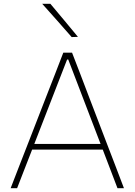

<svg xmlns="http://www.w3.org/2000/svg" viewBox="-20 -990 708 1010"><path d="M36 0Q58.5 -58 83 -121.5Q107.5 -184.5 130 -242L225 -486.5Q250.5 -552 271.5 -605.5Q292 -659 313 -713H359Q380 -658.5 400.5 -605.5Q420.5 -552.5 446 -486L540 -240.5Q562.5 -181.5 586.5 -119.5Q610.5 -57 632 0H598Q579 -49 559.5 -101Q539.5 -153 520.5 -203H149Q129.5 -152.5 109.2 -101Q89 -49.5 70 0ZM177 -275.5Q169.5 -256 160.5 -233H509Q501 -254 494 -272L339 -677H333ZM357 -795Q318.5 -838.5 280.5 -882Q242 -925 202 -970H245Q281 -927 317.5 -883.5Q353.5 -839.5 390 -796Z"/></svg>

Font: Heraclito Thin
Style: Regular
Weight: 100
Designer: Kostas Bartsokas (font) & Cristiano Sobral (main changes)
Foundry: Kostas Bartsokas (font) & Cristiano Sobral (main changes)
Version: Version 1.00;July 8, 2020;FontCreator 13.0.0.2655 64-bit